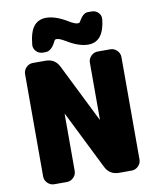

<svg xmlns="http://www.w3.org/2000/svg" viewBox="-103 -1059 931 1138"><g transform="rotate(-10 363.0 -490.0)"><path d="M596 -730Q619 -730 636 -713Q653 -696 653 -673V-57Q653 -34 636 -17Q619 0 596 0H520Q463 0 438 -51L265 -399Q265 -400 264 -400Q263 -400 263 -399V-57Q263 -34 246 -17Q229 0 206 0H130Q107 0 90 -17Q73 -34 73 -57V-673Q73 -696 90 -713Q107 -730 130 -730H206Q263 -730 288 -679L461 -331Q461 -330 462 -330Q463 -330 463 -331V-673Q463 -696 480 -713Q497 -730 520 -730ZM502 -970H526Q550 -970 566 -953.5Q582 -937 580 -914Q566 -780 473 -780Q416 -780 343 -825Q310 -845 293 -845Q282 -845 279 -837Q252 -780 216 -780H200Q176 -780 159.5 -797Q143 -814 145 -837Q152 -913 179 -946.5Q206 -980 253 -980Q310 -980 383 -935Q416 -915 433 -915Q444 -915 447 -922Q474 -970 502 -970Z"/></g></svg>

Font: Rounded Mplus 1c Black
Style: Regular
Weight: 900
Version: Version 1.059.20150529